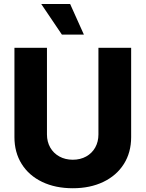

<svg xmlns="http://www.w3.org/2000/svg" viewBox="-20 -951 743 980"><path d="M649.4 -707V-251Q649.4 -172.9 612.1 -113.8Q574.7 -54.7 507.3 -22.5Q439.9 9.8 351.6 9.8Q262.7 9.8 195.3 -22.5Q127.9 -54.7 90.8 -113.8Q53.7 -172.9 53.7 -251V-707H219.7V-264.6Q219.7 -227.5 236.3 -198.2Q252.9 -168.9 283 -152.3Q313 -135.7 351.6 -135.7Q390.1 -135.7 419.9 -152.3Q449.7 -168.9 466.1 -198.2Q482.4 -227.5 482.4 -264.6V-707ZM190.4 -930.7H337.9L408.2 -774.4H295.9Z"/></svg>

Font: Pretendard JP ExtraBold
Style: Regular
Weight: 800
Designer: Base glyphs from Inter by Rasmus Andersson; Hangeul glyphs from Noto Sans CJK(Source Han Sans) by Jang Soo-young and Kan
Foundry: Kil Hyung-jin
Version: Version 1.309